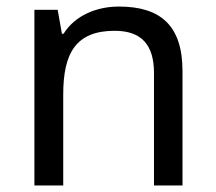

<svg xmlns="http://www.w3.org/2000/svg" viewBox="-20 -566 658 586"><path d="M343 -546C275 -546 209 -519 174 -463H169L156 -536H85V0H173V-278C173 -403 211 -472 330 -472C412 -472 450 -429 450 -343V0H537V-349C537 -487 471 -546 343 -546Z"/></svg>

Font: Noto Sans Brahmi
Style: Regular
Weight: 400
Designer: Monotype Design Team
Foundry: Monotype Imaging Inc.
Version: Version 2.004